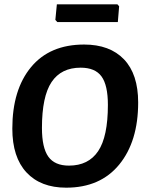

<svg xmlns="http://www.w3.org/2000/svg" viewBox="-20 -858 671 888"><path d="M523 -838 531 -829 525 -756H245L236 -766L243 -838ZM369 -652Q488 -652 553.5 -583.5Q619 -515 619 -384Q619 -204 531.5 -97Q444 10 286 10Q168 10 102.5 -60.5Q37 -131 37 -263Q37 -443 123.5 -547.5Q210 -652 369 -652ZM353 -545Q263 -545 218.5 -478.5Q174 -412 174 -266Q174 -175 203.5 -133.5Q233 -92 299 -92Q389 -92 434 -159Q479 -226 479 -373Q479 -464 449.5 -504.5Q420 -545 353 -545Z"/></svg>

Font: Alegreya Sans SC
Style: Bold Italic
Weight: 700
Italic angle: -7°
Designer: Juan Pablo del Peral
Foundry: Huerta Tipografica
Version: Version 2.007